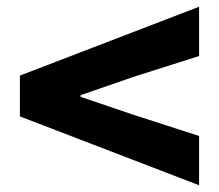

<svg xmlns="http://www.w3.org/2000/svg" viewBox="-20 -664 649 569"><path d="M570 -115V-261L375 -324L219 -377V-382L375 -436L570 -498V-644L39 -440V-319Z"/></svg>

Font: Noto Sans CJK KR Black
Style: Regular
Weight: 900
Designer: Ryoko NISHIZUKA (kana & ideographs); Paul D. Hunt (Latin, Greek & Cyrillic); Wenlong ZHANG (bopomofo); Sandoll Communica
Foundry: Adobe Systems Incorporated
Version: Version 1.004;PS 1.004;hotconv 1.0.82;makeotf.lib2.5.63406